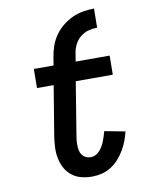

<svg xmlns="http://www.w3.org/2000/svg" viewBox="-85 -804 669 873"><g transform="rotate(-10 250.0 -367.5)"><path d="M190 -557Q194 -582 202.5 -607Q211 -632 226.5 -654.5Q242 -677 263.5 -694.5Q285 -712 309 -723Q333 -734 359 -738.5Q385 -743 410 -743L409 -655Q389 -655 368.5 -649.5Q348 -644 331 -630Q314 -616 304.5 -596.5Q295 -577 292 -557ZM270 8Q245 8 220.5 2Q196 -4 177 -19Q158 -34 146.5 -55Q135 -76 130 -100.5Q125 -125 126 -150.5Q127 -176 131 -202L169 -432H92L93 -520H184L190 -557H292L286 -520H443L442 -432H271L231 -187Q229 -176 228 -164Q227 -152 227.5 -140.5Q228 -129 230.5 -118Q233 -107 239.5 -98.5Q246 -90 256 -85Q266 -80 278 -80Q290 -80 301 -85.5Q312 -91 320 -100Q328 -109 334 -119.5Q340 -130 344.5 -141Q349 -152 352.5 -163.5Q356 -175 359 -186L454 -168Q449 -147 441 -125.5Q433 -104 421 -84Q409 -64 393 -46Q377 -28 357 -15.5Q337 -3 314.5 2.5Q292 8 270 8Z"/></g></svg>

Font: Iosevka Term Curly Semibold
Style: Italic
Weight: 600
Italic angle: -9°
Designer: Belleve Invis
Foundry: Belleve Invis
Version: Version 32.3.0